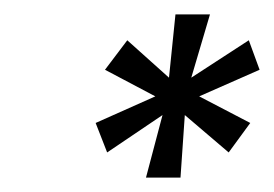

<svg xmlns="http://www.w3.org/2000/svg" viewBox="-20 -721 381 267"><path d="M206 -561 129 -509 113 -550 196 -587 126 -624 157 -665 215 -613 224 -701H272L246 -613L326 -665L341 -624L257 -587L328 -550L298 -509L237 -561L231 -474H183Z"/></svg>

Font: Chakra Petch Light
Style: Italic
Weight: 300
Italic angle: -10°
Designer: Katatrad Aksorn Co.,Ltd.
Foundry: Cadson Demak Co.,Ltd.
Version: Version 1.000; ttfautohint (v1.6)